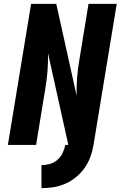

<svg xmlns="http://www.w3.org/2000/svg" viewBox="-20 -755 640 1000"><path d="M196 225V105Q217 105 239 99Q261 93 278.5 78Q296 63 306 42Q316 21 320 0H336L230 -478Q231 -432 227.5 -386Q224 -340 216 -294L168 0H21L142 -735H273L379 -257Q378 -303 381.5 -349Q385 -395 393 -441L441 -735H588L467 0Q462 31 451 61.5Q440 92 421 119Q402 146 376 167.5Q350 189 320 202Q290 215 258.5 220Q227 225 196 225Z"/></svg>

Font: Iosevka Curly HvExObl
Style: Regular
Weight: 900
Width: 7
Italic angle: -9°
Monospace: yes
Designer: Belleve Invis
Foundry: Belleve Invis
Version: Version 11.1.0; ttfautohint (v1.8.3)